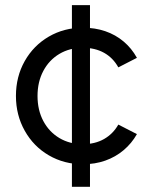

<svg xmlns="http://www.w3.org/2000/svg" viewBox="-20 -723 595 747"><path d="M42 -349.6Q42 -424.8 76.2 -485.4Q110.4 -545.9 169.9 -580.6Q229.5 -615.2 302.7 -615.2Q349.6 -615.2 389.6 -601.6Q429.7 -587.9 460.9 -561.5Q492.2 -535.2 512.7 -498L440.4 -460.9Q419.9 -498 384.8 -517.6Q349.6 -537.1 302.7 -537.1Q251 -537.1 210.9 -513.2Q170.9 -489.3 148.4 -446.8Q126 -404.3 126 -349.6Q126 -294.9 148.4 -252.4Q170.9 -210 210.9 -186Q251 -162.1 302.7 -162.1Q349.6 -162.1 384.8 -182.1Q419.9 -202.1 440.4 -238.3L512.7 -201.2Q492.2 -165 460.9 -138.7Q429.7 -112.3 389.6 -98.1Q349.6 -84 302.7 -84Q229.5 -84 169.9 -118.7Q110.4 -153.3 76.2 -214.4Q42 -275.4 42 -349.6ZM259.8 -279.3V-703.1H330.1V-279.3ZM259.8 3.9V-419.9H330.1V3.9Z"/></svg>

Font: Wanted Sans Std Variable
Style: Regular
Weight: 400
Designer: Original Design by Kil Hyung-jin and Kang Hanbin, Wanted Lab, Inc;
Foundry: Wanted Lab, Inc.
Version: Version 1.003;Glyphs 3.2 (3227)